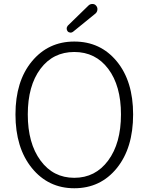

<svg xmlns="http://www.w3.org/2000/svg" viewBox="-20 -956 766 988"><path d="M362.3 12.7Q228.5 12.7 144 -91.3Q59.6 -195.3 59.6 -367.2Q59.6 -538.1 144 -640.1Q228.5 -742.2 362.3 -742.2Q497.1 -742.2 581.1 -640.1Q665 -538.1 665 -367.2Q665 -194.3 581.1 -90.8Q497.1 12.7 362.3 12.7ZM362.3 -41Q470.7 -41 536.6 -129.9Q602.5 -218.8 602.5 -367.2Q602.5 -514.6 537.1 -601.6Q471.7 -688.5 362.3 -688.5Q252.9 -688.5 188 -601.6Q123 -514.6 123 -367.2Q123 -218.8 188.5 -129.9Q253.9 -41 362.3 -41ZM356.4 -793Q350.6 -788.1 343.8 -788.1Q342.8 -788.1 341.8 -788.1Q333 -789.1 328.1 -794.9Q323.2 -800.8 323.2 -808.6Q323.2 -817.4 329.1 -824.2L436.5 -928.7Q444.3 -935.5 455.1 -935.5Q456.1 -935.5 456.1 -935.5Q467.8 -935.5 474.6 -926.8Q481.4 -918.9 481.4 -909.2Q481.4 -895.5 471.7 -886.7Z"/></svg>

Font: Gen Jyuu Gothic P Light
Style: Regular
Weight: 200
Designer: [Source Han Sans]
Ryoko NISHIZUKA  (kana & ideographs); Paul D. Hunt (Latin, Greek & Cyrillic); Wenlong ZHANG  (bopomofo
Version: Version 1.002.20150607